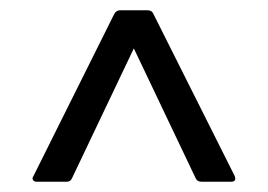

<svg xmlns="http://www.w3.org/2000/svg" viewBox="-20 -703 520 373"><path d="M51 -350Q46 -350 44 -353.5Q42 -357 45 -361L202 -676Q206 -683 213 -683H267Q275 -683 278 -676L436 -361Q440 -350 429 -350H371Q363 -350 360 -357L240 -609L120 -357Q117 -350 110 -350Z"/></svg>

Font: Sofia Sans Semi Condensed
Style: Regular
Weight: 400
Designer: Botio Nikoltchev, Ani Petrova
Foundry: lettersoup
Version: Version 4.100; ttfautohint (v1.8.4.7-5d5b)